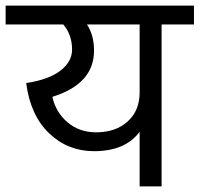

<svg xmlns="http://www.w3.org/2000/svg" viewBox="-42 -662 709 682"><path d="M292 -125Q199 -125 132.5 -188.5Q66 -252 51 -367Q131 -379 172.5 -411Q214 -443 214 -486Q214 -538 183 -575H-22V-642H647V-575H532V0H454V-194Q403 -125 292 -125ZM299 -192Q369 -192 411.5 -230.5Q454 -269 454 -334V-575H267Q292 -537 292 -482Q292 -364 144 -318Q156 -263 198 -227.5Q240 -192 299 -192Z"/></svg>

Font: Hind Regular
Style: Regular
Weight: 400
Designer: Manushi Parikh, Satya Rajpurohit
Foundry: Indian Type Foundry
Version: Version 1.201;PS 1.0;hotconv 1.0.78;makeotf.lib2.5.61930; tt